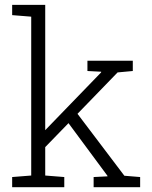

<svg xmlns="http://www.w3.org/2000/svg" viewBox="-20 -782 633 802"><path d="M303.7 -306.6 499.5 -47.9 565.4 -42.5V0H371.1V-42.5L429.2 -45.4L428.7 -47.9L266.1 -267.6L168.9 -167.5V-48.8L248.5 -42.5V0H30.8V-42.5L110.4 -48.8V-712.4L30.8 -718.8V-761.7H168.9V-238.3L402.3 -479.5L402.8 -482.4L345.2 -485.4V-528.3H534.7V-485.4L471.2 -479.5Z"/></svg>

Font: Battambang Light
Style: Regular
Weight: 300
Designer: Danh Hong
Version: Version 8.002; ttfautohint (v1.8.3)